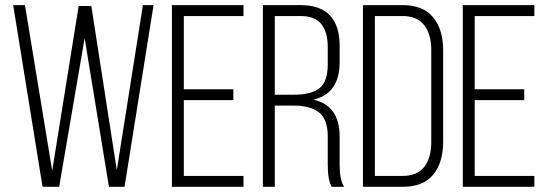

<svg xmlns="http://www.w3.org/2000/svg" viewBox="-20 -720 2114 740"><path d="M30.8 -700.2H76.2L181.2 -62L283.2 -696.8H332L430.2 -64L530.8 -700.2H571.8L460 0H399.9L306.2 -573.2L208 0H144Z M642.6 0V-700.2H918.5V-658.2H688.5V-376H879.4V-334H688.5V-42H918.5V0Z M993.2 0V-700.2H1139.2Q1289.1 -700.2 1289.1 -542V-481Q1289.1 -359.4 1188 -335.9Q1289.1 -313.5 1289.1 -192.9V-84Q1289.1 -25.9 1306.2 0H1258.3Q1243.2 -25.9 1243.2 -84V-193.8Q1243.2 -259.8 1210 -286.4Q1176.8 -313 1112.3 -313H1039.1V0ZM1039.1 -355H1113.3Q1179.7 -355 1211.4 -380.1Q1243.2 -405.3 1243.2 -472.2V-538.1Q1243.2 -596.7 1218.3 -627.4Q1193.4 -658.2 1138.2 -658.2H1039.1Z M1378.9 0V-700.2H1532.7Q1610.8 -700.2 1649.4 -653.3Q1688 -606.4 1688 -525.9V-173.8Q1688 -93.3 1649.4 -46.6Q1610.8 0 1532.7 0ZM1424.8 -42H1531.7Q1587.9 -42 1615 -76.7Q1642.1 -111.3 1642.1 -171.9V-527.8Q1642.1 -588.4 1614.7 -623.3Q1587.4 -658.2 1531.7 -658.2H1424.8Z M1763.7 0V-700.2H2039.6V-658.2H1809.6V-376H2000.5V-334H1809.6V-42H2039.6V0Z"/></svg>

Font: Bebas Neue Book
Style: Regular
Weight: 400
Designer: Ryoichi Tsunekawa
Foundry: Ryoichi Tsunekawa
Version: Version 001.003